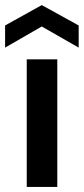

<svg xmlns="http://www.w3.org/2000/svg" viewBox="-38 -734 329 754"><path d="M67 0V-501H187V0ZM-18 -547V-634L126 -714L271 -634V-547L126 -630Z"/></svg>

Font: DM Sans 18pt SemiBold
Style: Regular
Weight: 600
Designer: Colophon Foundry, Jonny Pinhorn
Foundry: Colophon Foundry
Version: Version 4.004;gftools[0.9.30]